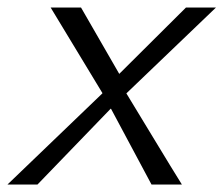

<svg xmlns="http://www.w3.org/2000/svg" viewBox="-22 -492 596 512"><path d="M-2 0 251 -243V-244L113 -472H194L296 -295L474 -472H554L315 -243Q340 -202 389 -121Q438 -40 463 0H382L274 -202H273L78 0Z"/></svg>

Font: Coval
Style: ExtraLight Italic
Weight: 200
Foundry: Context Ltd
Version: Version 001.000